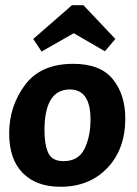

<svg xmlns="http://www.w3.org/2000/svg" viewBox="-20 -704 524 734"><path d="M299 -684 421 -555 381 -508 262 -577 139 -507 107 -555 255 -684ZM15 -194Q15 -297 75 -378.5Q135 -460 260 -460Q364 -460 411.5 -401Q459 -342 459 -251Q459 -134 390.5 -62Q322 10 211 10Q119 10 67 -42.5Q15 -95 15 -194ZM150 -205Q150 -151 164.5 -119.5Q179 -88 223 -88Q280 -88 303 -135Q326 -182 326 -247Q326 -362 247 -362Q150 -362 150 -205Z"/></svg>

Font: Zilla Slab
Style: Bold Italic
Weight: 700
Italic angle: -6°
Designer: Typotheque.com
Foundry: Typotheque type foundry
Version: Version 1.1; 2017; ttfautohint (v1.6)